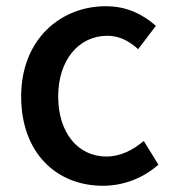

<svg xmlns="http://www.w3.org/2000/svg" viewBox="-20 -584 557 617"><path d="M311 13C374 13 439 -10 489 -55L442 -131C409 -103 368 -81 322 -81C230 -81 167 -158 167 -274C167 -391 233 -469 325 -469C363 -469 394 -453 424 -426L481 -501C441 -536 390 -564 320 -564C175 -564 48 -458 48 -274C48 -92 162 13 311 13Z"/></svg>

Font: Genne Gothic Medium
Style: Regular
Weight: 500
Designer: Ryoko NISHIZUKA (kana & ideographs); Paul D. Hunt (Latin, Greek & Cyrillic); Wenlong ZHANG (bopomofo); Sandoll Communica
Foundry: Adobe Systems Incorporated
Version: Version 1.004;PS 1.004;hotconv 16.6.51;makeotf.lib2.5.65220